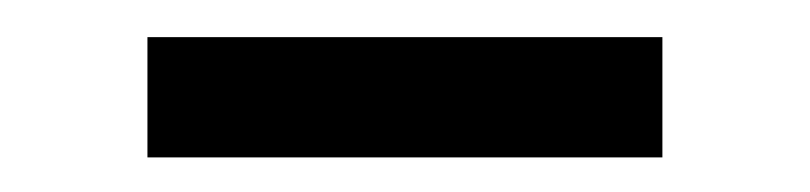

<svg xmlns="http://www.w3.org/2000/svg" viewBox="-20 -316 447 106"><path d="M61.4 -229.1V-295.5H345.7V-229.1Z"/></svg>

Font: Anek Bangla Medium
Style: Regular
Weight: 500
Designer: Sulekha Rajkumar (Bangla), Yesha Goshar (Latin)
Foundry: Ek Type
Version: Version 1.003